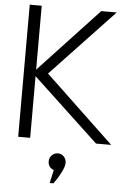

<svg xmlns="http://www.w3.org/2000/svg" viewBox="-64 -795 717 1086"><g transform="rotate(5 294.5 -252.5)"><path d="M502 0 128 -350V0H60V-750H128V-387L466 -749H554L197 -371L588 0ZM277 170Q244 158 244 123Q244 103 258 88.5Q272 74 293 74Q313 74 326.5 88.5Q340 103 340 123Q340 143 325 173.5Q310 204 296 224L281 245H260Z"/></g></svg>

Font: Oakes Grotesk Light
Style: Regular
Weight: 300
Designer: Samuel Oakes
Foundry: Samuel Oakes
Version: Version 1.000;PS 001.000;hotconv 1.0.88;makeotf.lib2.5.64775